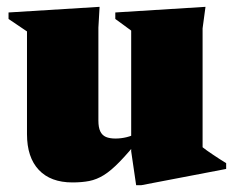

<svg xmlns="http://www.w3.org/2000/svg" viewBox="-20 -523 683 562"><path d="M268 -170Q268 -150 273.5 -138.5Q279 -127 290 -122.2Q301 -117.5 318 -117.5Q334.5 -117.5 350.8 -121.5Q367 -125.5 387 -135.5L391.5 -120Q356 -76 330.5 -49.8Q305 -23.5 284 -10.5Q263 2.5 241.2 6.8Q219.5 11 192 11Q128 11 93.5 -25.8Q59 -62.5 59 -130.5V-431L5 -467.5V-486.5L271.5 -503L268 -442ZM378.5 19 364 -80V-433.5L317.5 -467.5V-486.5L581.5 -503L573 -440V-92Q578 -88 586 -82.2Q594 -76.5 603.8 -70Q613.5 -63.5 623.2 -57.2Q633 -51 642 -45.5V-28.5L394 19Z"/></svg>

Font: Newsreader 60pt ExtraBold
Style: Regular
Weight: 800
Designer: Hugues Gentile
Foundry: Production Type
Version: Version 1.003